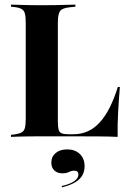

<svg xmlns="http://www.w3.org/2000/svg" viewBox="-20 -591 563 829"><path d="M149.2 -2.4Q123.4 -2.4 100 -2Q76.6 -1.6 58.5 -1.2Q40.3 -0.8 27.4 0V-8.9L42.7 -10.5Q62.9 -13.7 73.4 -19.4Q83.9 -25 87.5 -38.7Q91.1 -52.4 91.1 -78.2V-369.4H229.8V-66.1Q229.8 -42.7 233.1 -31Q236.3 -19.4 246.8 -15.3Q257.3 -11.3 277.4 -11.3H296Q331.5 -11.3 360.1 -24.6Q388.7 -37.9 412.1 -64.1Q435.5 -90.3 454.4 -128.2Q473.4 -166.1 488.7 -215.3H497.6Q492.7 -158.1 489.9 -104.4Q487.1 -50.8 487.9 0Q455.6 -1.6 408.5 -2Q361.3 -2.4 290.3 -2.4H159.7ZM149.2 -568.5H160.5H171Q199.2 -568.5 224.6 -569Q250 -569.4 271 -570.2Q291.9 -571 305.6 -571V-562.1L282.3 -559.7Q249.2 -556.5 239.5 -543.5Q229.8 -530.6 229.8 -492.7V-369.4H91.1V-492.7Q91.1 -518.5 87.5 -532.3Q83.9 -546 73.4 -552Q62.9 -558.1 42.7 -560.5L27.4 -562.1V-571Q40.3 -571 58.5 -570.2Q76.6 -569.4 100 -569Q123.4 -568.5 149.2 -568.5ZM247.6 217.7 246.8 212.1Q280.6 204.8 299.6 191.9Q318.5 179 318.5 162.9Q318.5 146 300.8 146Q288.7 146 277.8 151.6Q266.9 157.3 249.2 157.3Q227.4 157.3 214.5 144.8Q201.6 132.3 201.6 111.3Q201.6 85.5 220.2 69.8Q238.7 54 270.2 54Q304 54 324.6 73.8Q345.2 93.5 345.2 126.6Q345.2 162.1 320.6 184.3Q296 206.5 247.6 217.7Z"/></svg>

Font: Playfair 144pt SemiCondensed ExtraBold
Style: Regular
Weight: 800
Width: 4
Designer: Claus Eggers Sørensen
Foundry: Claus Eggers Sørensen
Version: Version 2.203